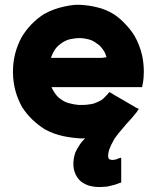

<svg xmlns="http://www.w3.org/2000/svg" viewBox="-20 -544 641 788"><path d="M329.1 23.4Q327.1 23.4 327.1 23.4Q327.1 23.4 324.2 23.4Q321.3 24.4 319.3 24.4Q316.4 24.4 317.4 24.4Q276.4 22.5 239.3 14.6Q201.2 6.8 165 -12.7Q136.7 -30.3 113.3 -52.7Q89.8 -75.2 71.3 -103.5Q34.2 -168.9 33.2 -246.1Q33.2 -248 33.2 -250Q33.2 -325.2 68.4 -390.6Q85 -418.9 108.4 -443.4Q130.9 -466.8 159.2 -485.4Q179.7 -497.1 201.2 -504.9Q222.7 -512.7 241.2 -516.6Q276.4 -524.4 296.9 -524.4Q317.4 -524.4 306.6 -524.4Q345.7 -522.5 379.9 -513.7Q414.1 -505.9 447.3 -485.4Q472.7 -468.8 493.2 -446.3Q514.6 -424.8 531.2 -398.4Q553.7 -359.4 563.5 -315.4Q570.3 -283.2 570.3 -250Q570.3 -238.3 569.3 -225.6Q568.4 -221.7 568.4 -216.8Q567.4 -212.9 567.4 -209Q566.4 -203.1 565.4 -198.2Q564.5 -192.4 563.5 -186.5Q561.5 -186.5 559.6 -186.5Q557.6 -186.5 554.7 -186.5Q509.8 -186.5 463.9 -186.5Q418.9 -186.5 373 -186.5Q342.8 -186.5 313.5 -186.5Q283.2 -186.5 252.9 -186.5Q238.3 -186.5 222.7 -186.5Q207 -186.5 191.4 -186.5Q195.3 -176.8 201.2 -168Q207 -158.2 213.9 -150.4Q221.7 -141.6 231.4 -135.7Q240.2 -128.9 252 -124Q262.7 -120.1 273.4 -118.2Q284.2 -115.2 295.9 -114.3Q297.9 -114.3 300.8 -113.3Q302.7 -113.3 304.7 -113.3Q305.7 -113.3 311.5 -113.3Q317.4 -113.3 319.3 -113.3Q332 -113.3 343.8 -115.2Q355.5 -116.2 368.2 -120.1Q375 -123 381.8 -126Q388.7 -128.9 395.5 -132.8Q405.3 -139.6 413.1 -148.4Q420.9 -156.2 428.7 -166Q430.7 -165 432.6 -164.1Q434.6 -163.1 436.5 -162.1Q448.2 -154.3 460.9 -147.5Q473.6 -139.6 486.3 -132.8Q494.1 -127.9 502.9 -123Q510.7 -118.2 519.5 -113.3Q527.3 -109.4 534.2 -104.5Q542 -100.6 549.8 -96.7Q547.9 -93.8 545.9 -91.8Q544.9 -89.8 543 -86.9Q540 -82 536.1 -78.1Q532.2 -73.2 528.3 -68.4Q525.4 -64.5 522.5 -61.5Q519.5 -57.6 515.6 -53.7Q498 -35.2 481.4 -14.6Q463.9 4.9 449.2 26.4Q444.3 35.2 440.4 43Q435.5 50.8 432.6 59.6Q428.7 67.4 426.8 75.2Q424.8 83 423.8 90.8Q423.8 94.7 423.8 98.6Q424.8 102.5 425.8 106.4Q426.8 107.4 427.7 108.4Q428.7 109.4 429.7 110.4Q431.6 111.3 434.6 111.3Q436.5 112.3 439.5 112.3Q439.5 112.3 439.5 112.3Q439.5 112.3 439.5 112.3Q442.4 112.3 444.3 112.3Q446.3 112.3 448.2 111.3Q450.2 111.3 452.1 111.3Q454.1 110.4 456.1 110.4Q460.9 108.4 465.8 106.4Q470.7 105.5 475.6 103.5Q475.6 103.5 476.6 103.5Q476.6 104.5 477.5 104.5Q477.5 107.4 477.5 110.4Q477.5 114.3 477.5 117.2Q477.5 127 477.5 136.7Q477.5 146.5 477.5 156.2Q477.5 162.1 477.5 168.9Q477.5 175.8 477.5 181.6Q477.5 187.5 477.5 193.4Q477.5 199.2 477.5 205.1Q475.6 205.1 473.6 206.1Q472.7 207 470.7 207Q460.9 210.9 452.1 213.9Q442.4 216.8 432.6 218.8Q425.8 220.7 419.9 221.7Q413.1 222.7 406.2 222.7Q392.6 223.6 389.6 223.6Q385.7 223.6 385.7 223.6Q371.1 223.6 357.4 220.7Q343.8 218.8 330.1 211.9Q320.3 207 311.5 200.2Q303.7 193.4 296.9 183.6Q282.2 161.1 281.2 133.8Q280.3 107.4 289.1 82Q294.9 69.3 301.8 58.6Q308.6 46.9 317.4 36.1Q320.3 33.2 322.3 31.2Q324.2 28.3 326.2 26.4Q327.1 25.4 328.1 24.4Q328.1 24.4 329.1 23.4ZM189.5 -306.6Q201.2 -306.6 211.9 -306.6Q223.6 -306.6 235.4 -306.6Q255.9 -306.6 275.4 -306.6Q294.9 -306.6 315.4 -306.6Q335 -306.6 354.5 -306.6Q375 -306.6 394.5 -306.6Q403.3 -306.6 413.1 -308.6Q422.9 -310.5 430.7 -306.6Q434.6 -305.7 429.7 -299.8Q424.8 -294.9 420.9 -294.9Q418 -294.9 418.9 -299.8Q418.9 -303.7 418 -306.6Q418 -308.6 417 -309.6Q417 -311.5 416 -312.5Q413.1 -323.2 408.2 -332Q402.3 -341.8 395.5 -349.6Q387.7 -359.4 377.9 -365.2Q369.1 -372.1 357.4 -377.9Q345.7 -382.8 333 -384.8Q320.3 -387.7 306.6 -387.7Q292 -387.7 277.3 -384.8Q261.7 -382.8 248 -376Q237.3 -371.1 227.5 -363.3Q217.8 -356.4 210 -346.7Q203.1 -337.9 198.2 -328.1Q193.4 -318.4 189.5 -307.6Q189.5 -307.6 189.5 -307.6Q189.5 -307.6 189.5 -306.6Z"/></svg>

Font: LeFont
Style: Bold
Weight: 800
Designer: Leryon MEDIA
Version: Version 1.0